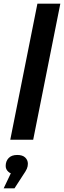

<svg xmlns="http://www.w3.org/2000/svg" viewBox="-27 -762 349 1047"><path d="M29 0 177 -742H302L154 0ZM-7 265 32 183Q24 180 19 175Q4 162 4 143Q4 117 20 100Q36 83 67 83Q96 83 110.5 97Q125 111 125 131Q125 145 119.5 158Q114 171 98 194L52 265Z"/></svg>

Font: Montserrat Thin SemiBold
Style: Italic
Weight: 600
Italic angle: -11.3°
Version: Version 9.000